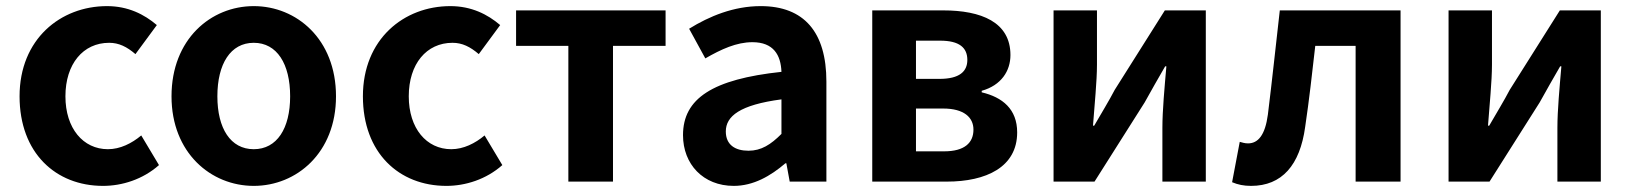

<svg xmlns="http://www.w3.org/2000/svg" viewBox="-20 -594 5334 628"><path d="M317 14C379 14 447 -7 500 -54L442 -151C411 -125 373 -106 333 -106C252 -106 194 -174 194 -279C194 -385 252 -454 337 -454C369 -454 395 -441 423 -417L493 -512C452 -547 399 -574 330 -574C178 -574 44 -466 44 -279C44 -94 162 14 317 14Z M810 14C950 14 1079 -94 1079 -279C1079 -466 950 -574 810 -574C670 -574 541 -466 541 -279C541 -94 670 14 810 14ZM810 -106C734 -106 691 -174 691 -279C691 -385 734 -454 810 -454C886 -454 929 -385 929 -279C929 -174 886 -106 810 -106Z M1440 14C1502 14 1570 -7 1623 -54L1565 -151C1534 -125 1496 -106 1456 -106C1375 -106 1317 -174 1317 -279C1317 -385 1375 -454 1460 -454C1492 -454 1518 -441 1546 -417L1616 -512C1575 -547 1522 -574 1453 -574C1301 -574 1167 -466 1167 -279C1167 -94 1285 14 1440 14Z M1839 0H1985V-444H2157V-560H1668V-444H1839Z M2380 14C2444 14 2500 -18 2549 -60H2552L2563 0H2683V-327C2683 -489 2610 -574 2468 -574C2380 -574 2300 -541 2234 -500L2287 -403C2339 -433 2389 -456 2441 -456C2510 -456 2534 -414 2536 -359C2311 -335 2214 -272 2214 -152C2214 -57 2280 14 2380 14ZM2428 -101C2385 -101 2354 -120 2354 -164C2354 -214 2400 -251 2536 -269V-156C2501 -121 2470 -101 2428 -101Z M2833 0H3077C3205 0 3307 -47 3307 -161C3307 -237 3259 -276 3191 -292V-297C3255 -315 3285 -362 3285 -414C3285 -522 3189 -560 3065 -560H2833ZM2976 -336V-461H3055C3118 -461 3144 -438 3144 -398C3144 -360 3118 -336 3053 -336ZM2976 -99V-239H3065C3133 -239 3164 -210 3164 -170C3164 -127 3135 -99 3068 -99Z M3426 0H3560L3724 -259C3742 -292 3772 -344 3791 -377H3795C3789 -307 3782 -233 3782 -176V0H3924V-560H3790L3626 -300C3609 -267 3578 -216 3559 -183H3555C3560 -252 3568 -327 3568 -383V-560H3426Z M4072 14C4173 14 4232 -54 4249 -179C4262 -266 4272 -356 4282 -444H4414V0H4561V-560H4166C4153 -446 4141 -332 4127 -219C4118 -152 4095 -125 4062 -125C4051 -125 4043 -128 4035 -130L4010 2C4029 10 4048 14 4072 14Z M4718 0H4852L5016 -259C5034 -292 5064 -344 5083 -377H5087C5081 -307 5074 -233 5074 -176V0H5216V-560H5082L4918 -300C4901 -267 4870 -216 4851 -183H4847C4852 -252 4860 -327 4860 -383V-560H4718Z"/></svg>

Font: Noto Sans Japanese Bold
Style: Bold
Weight: 700
Designer: Ryoko NISHIZUKA (kana & ideographs); Paul D. Hunt (Latin, Greek & Cyrillic); Wenlong ZHANG (bopomofo); Sandoll Communica
Foundry: Adobe Systems Incorporated
Version: Version 1.000;PS 1;hotconv 1.0.78;makeotf.lib2.5.61930